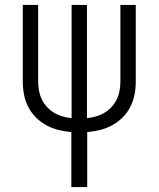

<svg xmlns="http://www.w3.org/2000/svg" viewBox="-20 -755 640 775"><path d="M268 0V-222Q241 -224 215.5 -230.5Q190 -237 167 -249.5Q144 -262 125 -281Q106 -300 94 -323.5Q82 -347 77 -373Q72 -399 72 -425V-735H134V-425Q134 -407 137.5 -388.5Q141 -370 149 -353.5Q157 -337 170 -323Q183 -309 199 -299.5Q215 -290 233 -285Q251 -280 269 -278V-735H331V-278Q349 -280 367 -285Q385 -290 401 -299.5Q417 -309 430 -323Q443 -337 451 -353.5Q459 -370 462.5 -388.5Q466 -407 466 -425V-735H528V-425Q528 -399 523 -373Q518 -347 506 -323.5Q494 -300 475 -281Q456 -262 433 -249.5Q410 -237 384.5 -230.5Q359 -224 332 -222V0Z"/></svg>

Font: Iosevka Light Extended
Style: Regular
Weight: 300
Width: 7
Monospace: yes
Designer: Belleve Invis
Foundry: Belleve Invis
Version: Version 32.5.0; ttfautohint (v1.8.4)